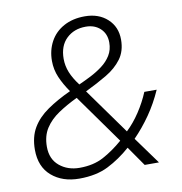

<svg xmlns="http://www.w3.org/2000/svg" viewBox="-82 -801 842 888"><g transform="rotate(-10 339.0 -357.5)"><path d="M220 10Q141 10 90.5 -33.5Q40 -77 40 -157Q40 -217 65 -259.5Q90 -302 137 -334.5Q184 -367 247 -396Q221 -433 205 -470Q189 -507 189 -548Q189 -598 211 -638.5Q233 -679 275 -702Q317 -725 374 -725Q439 -725 480 -687.5Q521 -650 521 -590Q521 -536 494 -499.5Q467 -463 421.5 -436Q376 -409 320 -382L474 -167Q508 -199 537 -243Q566 -287 585 -333H643Q616 -272 580.5 -221Q545 -170 503 -127L595 0H528L464 -92Q413 -47 356.5 -18.5Q300 10 220 10ZM295 -419Q322 -431 351.5 -446Q381 -461 407 -480.5Q433 -500 449 -526Q465 -552 465 -586Q465 -627 438.5 -652Q412 -677 370 -677Q315 -677 279.5 -643Q244 -609 244 -548Q244 -515 256.5 -484Q269 -453 295 -419ZM230 -39Q295 -39 342.5 -64.5Q390 -90 436 -130L272 -360Q222 -336 182.5 -309.5Q143 -283 120 -247.5Q97 -212 97 -161Q97 -103 135.5 -71Q174 -39 230 -39Z"/></g></svg>

Font: Noto Sans Light
Style: Italic
Weight: 300
Italic angle: -12°
Designer: Monotype Design Team
Foundry: Monotype Imaging Inc.
Version: Version 2.013; ttfautohint (v1.8.4.7-5d5b)